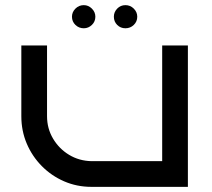

<svg xmlns="http://www.w3.org/2000/svg" viewBox="-20 -727 823 747"><path d="M711 0H336Q279 0 229.5 -21.5Q180 -43 142.5 -81Q105 -119 84 -168.5Q63 -218 63 -275V-550H163V-275Q163 -227 186.5 -187.5Q210 -148 249 -124.5Q288 -101 336 -100H611V-550H711ZM351 -662Q351 -643 337.5 -630Q324 -617 306 -617Q287 -617 273.5 -630Q260 -643 260 -662Q260 -680 273.5 -693.5Q287 -707 306 -707Q324 -707 337.5 -693.5Q351 -680 351 -662ZM514 -662Q514 -643 500.5 -630Q487 -617 468 -617Q449 -617 436 -630Q423 -643 423 -662Q423 -680 436 -693.5Q449 -707 468 -707Q487 -707 500.5 -693.5Q514 -680 514 -662Z"/></svg>

Font: Bruno Ace
Style: Regular
Weight: 400
Version: Version 1.100; ttfautohint (v1.8.4.7-5d5b);gftools[0.9.27]